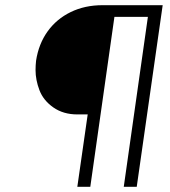

<svg xmlns="http://www.w3.org/2000/svg" viewBox="-20 -720 655 740"><path d="M278 0 318 -279H278Q224 -279 185.5 -306Q147 -333 132 -372.5Q117 -412 117 -450Q117 -468 119 -486Q129 -551 163.5 -599Q198 -647 252.5 -673.5Q307 -700 375 -700H607L507 0H457L550 -655H421L328 0Z"/></svg>

Font: Lexend ExtLt
Style: Italic
Weight: 250
Italic angle: -8.13011°
Designer: Bonnie Shaver-Troup, Thomas Jockin
Foundry: Lexend
Version: Version 1.007